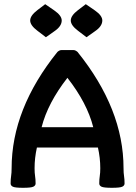

<svg xmlns="http://www.w3.org/2000/svg" viewBox="-20 -894 652 919"><path d="M156.7 -188Q145.5 -138.2 145.5 -88.9Q145.5 -66.4 147.9 -51.3Q150.4 -36.1 150.4 -15.6Q150.4 -5.9 139.6 -0.5Q128.9 4.9 90.3 4.9Q51.8 4.9 41.3 -0.5Q30.8 -5.9 30.8 -15.6Q30.8 -36.1 33.2 -51.3Q35.6 -66.4 35.6 -88.9Q35.6 -372.6 254.9 -645.5Q265.1 -654.3 273.9 -654.3H332Q340.8 -654.3 351.1 -645.5Q571.3 -372.1 571.3 -88.9Q571.3 -66.4 573.7 -51.3Q576.2 -36.1 576.2 -15.6Q576.2 -5.9 565.4 -0.5Q554.7 4.9 515.6 4.9Q476.1 4.9 465.6 -0.5Q455.1 -5.9 455.1 -15.6Q455.1 -36.1 457.5 -51.3Q460 -66.4 460 -88.9Q460 -138.2 448.7 -188ZM426.3 -285.2Q397 -400.9 302.7 -521.5Q208.5 -400.9 179.2 -285.2ZM394 -715.8 353 -747.1Q318.8 -772.9 318.8 -795.9Q318.8 -819.3 353.5 -845.7L390.6 -874L434.6 -843.8Q469.7 -819.3 469.7 -795.9Q469.7 -768.6 435.5 -745.1ZM199.7 -715.8 158.7 -747.1Q124.5 -772.9 124.5 -795.9Q124.5 -819.3 159.2 -845.7L196.3 -874L240.2 -843.8Q275.4 -819.3 275.4 -795.9Q275.4 -768.6 241.2 -745.1Z"/></svg>

Font: ALMAS
Style: Bold
Weight: 700
Designer: ALMAS Font/ by Husham Jawad Kadhim, derived from the Bainsely font by/ Paul James MIller
Foundry: High-Logic / Made with FontCreator
Version: Version 1.411;September 19, 2021;FontCreator 14.0.0.2814 32-